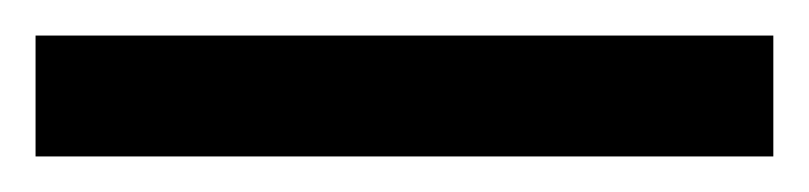

<svg xmlns="http://www.w3.org/2000/svg" viewBox="-22 70 455 108"><path d="M413 158V90H-2V158Z"/></svg>

Font: Noto Sans Javanese
Style: Bold
Weight: 700
Designer: Monotype Design Team
Foundry: Monotype Imaging Inc.
Version: Version 2.005